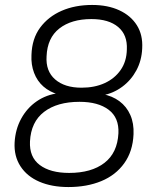

<svg xmlns="http://www.w3.org/2000/svg" viewBox="-20 -747 616 775"><path d="M256 8Q189 8 139 -13.5Q89 -35 62.5 -76Q36 -117 39 -172Q42 -225 65.5 -268Q89 -311 128 -338Q167 -365 217 -371L215 -366Q180 -376 155 -398Q130 -420 117.5 -453Q105 -486 107 -525Q109 -591 142 -635.5Q175 -680 229 -703.5Q283 -727 352 -727Q415 -727 461.5 -705.5Q508 -684 532.5 -645Q557 -606 554 -552Q552 -503 530.5 -463Q509 -423 473 -396.5Q437 -370 393 -362L394 -367Q433 -360 462 -338.5Q491 -317 506 -283Q521 -249 519 -205Q516 -136 481.5 -88Q447 -40 389 -16Q331 8 256 8ZM259 -49Q349 -49 401.5 -89.5Q454 -130 458 -209Q461 -272 418.5 -304Q376 -336 301 -336Q211 -336 158 -295.5Q105 -255 101 -176Q98 -113 140.5 -81Q183 -49 259 -49ZM309 -393Q362 -393 402.5 -411.5Q443 -430 467 -464.5Q491 -499 492 -547Q495 -606 457 -638Q419 -670 349 -670Q268 -670 219.5 -632Q171 -594 168 -520Q164 -460 202.5 -426.5Q241 -393 309 -393Z"/></svg>

Font: Nunitoga
Style: Light Italic
Weight: 300
Italic angle: -9°
Designer: Vernon Adams
Foundry: Vernon Adams
Version: Version 1.0